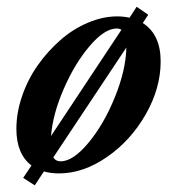

<svg xmlns="http://www.w3.org/2000/svg" viewBox="-20 -500 505 566"><path d="M82.5 46.4 48.3 24.4 72.8 -12.2Q28.3 -45.9 28.3 -120.1Q28.3 -168 45.2 -217Q62 -266.1 91.3 -307.6Q120.6 -349.1 158 -381.8Q195.3 -414.6 239.3 -433.1Q283.2 -451.7 325.7 -451.7Q343.8 -451.7 361.8 -447.8L382.8 -480L417 -456.5L400.9 -432.1Q453.6 -398.4 453.6 -318.8Q453.6 -240.2 409.7 -163.1Q365.7 -85.9 295.7 -37.4Q225.6 11.2 153.8 11.2Q129.9 11.2 109.4 5.4ZM324.2 -416Q288.6 -416 244.9 -365Q201.2 -314 168.5 -239.3Q135.7 -164.6 130.4 -99.1L337.9 -412.1Q332.5 -416 324.2 -416ZM158.7 -24.4Q195.3 -24.4 241 -79.3Q286.6 -134.3 318.8 -213.9Q351.1 -293.5 352.5 -359.9L137.2 -36.1Q144 -24.4 158.7 -24.4Z"/></svg>

Font: Elstob 10pt SemiBold
Style: Italic
Weight: 600
Italic angle: -20°
Designer: Peter S. Baker
Version: Version 1.015